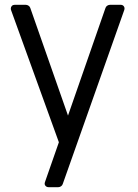

<svg xmlns="http://www.w3.org/2000/svg" viewBox="-20 -586 573 799"><path d="M167 172 225 6 26 -544Q25 -546 25 -551Q25 -557 29.5 -561.5Q34 -566 41 -566H87Q93 -566 98.5 -562.5Q104 -559 106 -553L263 -105L419 -553Q421 -559 426.5 -562.5Q432 -566 438 -566H482Q491 -566 495.5 -559.5Q500 -553 497 -544L241 180Q239 186 233.5 189.5Q228 193 222 193H183Q174 193 169 187Q164 181 167 172Z"/></svg>

Font: Miriam Libre
Style: Regular
Weight: 400
Designer: Michal Sahar
Foundry: Hagilda
Version: Version 1.001